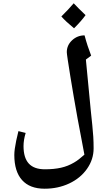

<svg xmlns="http://www.w3.org/2000/svg" viewBox="-20 -1030 652 1167"><path d="M251 117Q161 117 114 64.5Q67 12 67 -88Q67 -105 70 -126.5Q73 -148 78.5 -175Q84 -202 92 -233L136 -222Q123 -179 123 -142Q123 -71 155 -36Q187 -1 253 -1Q308 -1 350.5 -10.5Q393 -20 430 -42Q446 -51 461.5 -63.5Q477 -76 493 -90L471 -207Q462 -251 451 -312.5Q440 -374 428.5 -440.5Q417 -507 407.5 -566Q398 -625 392 -665Q386 -705 386 -713Q386 -755 418 -785Q450 -815 494 -815Q503 -781 513 -750.5Q523 -720 534 -692L502 -668L532 -356Q537 -307 541 -269.5Q545 -232 547 -198.5Q549 -165 549 -128Q549 -61 509 -4Q469 53 401 85Q367 101 329.5 109Q292 117 251 117ZM430 -858Q379 -900 353 -930Q376 -953 394.5 -972.5Q413 -992 428 -1010Q439 -998 457 -980Q475 -962 500 -938Q488 -921 470.5 -901Q453 -881 430 -858Z"/></svg>

Font: Noto Naskh Arabic UI
Style: Regular
Weight: 400
Designer: Monotype Design Team, David Williams, Mohamad Dakak and Nizar Qandah
Foundry: Monotype Imaging Inc.
Version: Version 2.014